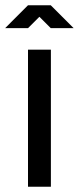

<svg xmlns="http://www.w3.org/2000/svg" viewBox="-20 -713 302 733"><path d="M86.9 0V-523.4H174.3V0ZM173.8 -692.9 261.2 -605.5H173.8L130.4 -648.9L86.9 -605.5H-0.5L86.9 -692.9Z"/></svg>

Font: Qaz
Style: Regular
Weight: 400
Designer: GGBotNet
Foundry: f0n7
Version: 0.70